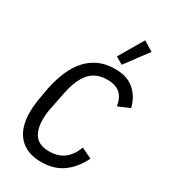

<svg xmlns="http://www.w3.org/2000/svg" viewBox="-230 -1060 1034 1178"><g transform="rotate(30 286.5 -471.0)"><path d="M260 12Q157 12 102 -48Q47 -108 47 -219Q47 -261 55 -311Q63 -361 71 -401Q86 -473 111 -530Q136 -587 172.5 -627Q209 -667 258 -688.5Q307 -710 369 -710Q457 -710 507 -665Q557 -620 573 -551L492 -516Q484 -571 452.5 -600Q421 -629 362 -629Q280 -629 235.5 -577Q191 -525 171 -423L146 -298Q141 -275 139.5 -256Q138 -237 138 -222Q138 -148 169 -108.5Q200 -69 269 -69Q333 -69 374 -100.5Q415 -132 438 -193L512 -157Q473 -77 411 -32.5Q349 12 260 12ZM390 -752 339 -782 440 -954 509 -912Z"/></g></svg>

Font: IBM Plex Sans Cond Text
Style: Italic
Weight: 450
Width: 3
Italic angle: -11°
Designer: Mike Abbink, Paul van der Laan, Pieter van Rosmalen
Foundry: Bold Monday
Version: Version 1.3